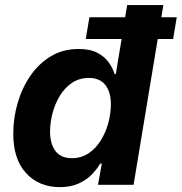

<svg xmlns="http://www.w3.org/2000/svg" viewBox="-20 -748 735 777"><path d="M222.2 9.3Q138.2 9.3 85.9 -46.9Q33.7 -103 33.7 -207Q33.7 -270 51.3 -330.8Q68.8 -391.6 102.8 -441.2Q136.7 -490.7 185.8 -520.3Q234.9 -549.8 298.3 -549.8Q345.2 -549.8 374.8 -533.9Q404.3 -518.1 420.7 -494.6Q437 -471.2 443.8 -448.2H448.7L494.6 -727.5H641.1L520.5 0H376.5L392.1 -85.9H385.3Q370.6 -60.5 348.4 -38.8Q326.2 -17.1 294.9 -3.9Q263.7 9.3 222.2 9.3ZM270.5 -107.9Q309.1 -107.9 338.6 -127.7Q368.2 -147.5 388.2 -180.2Q408.2 -212.9 418.5 -251Q428.7 -289.1 428.7 -326.2Q428.7 -376 406.2 -404.3Q383.8 -432.6 339.4 -432.6Q300.8 -432.6 271.5 -412.8Q242.2 -393.1 222.4 -360.6Q202.6 -328.1 192.6 -290Q182.6 -252 182.6 -215.3Q182.6 -166.5 204.3 -137.2Q226.1 -107.9 270.5 -107.9ZM327.1 -590.3 341.8 -678.2H695.3L680.7 -590.3Z"/></svg>

Font: Inter 16pt
Style: Bold Italic
Weight: 700
Italic angle: -9.3988°
Version: Version 4.001;git-66647c0bb